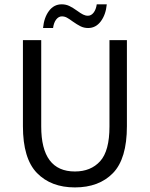

<svg xmlns="http://www.w3.org/2000/svg" viewBox="-20 -838 680 871"><path d="M167 -655.8V-264.2Q167 -60.1 319.8 -60.1Q392.1 -60.1 434.3 -106.7Q476.6 -153.3 476.6 -264.2V-655.8H555.7V-265.6Q555.7 -117.7 492.4 -52.7Q429.2 12.2 319.8 12.2Q211.4 12.2 147.7 -53.2Q84 -118.7 84 -265.6V-655.8ZM220.7 -710.9H175.3Q179.7 -758.3 202.1 -788.3Q224.6 -818.4 259.8 -818.4Q278.8 -818.4 294.7 -810.8Q310.5 -803.2 330.1 -789.1Q346.2 -777.3 356.9 -772Q367.7 -766.6 378.9 -766.6Q393.6 -766.6 404.5 -780.5Q415.5 -794.4 418.9 -818.4H464.4Q460 -771.5 437.3 -741.2Q414.6 -710.9 379.9 -710.9Q360.8 -710.9 345.2 -718.8Q329.6 -726.6 309.6 -740.7Q293.9 -752.4 283.2 -758.1Q272.5 -763.7 260.7 -763.7Q246.1 -763.7 235.1 -749.8Q224.1 -735.8 220.7 -710.9Z"/></svg>

Font: Varta
Style: Regular
Weight: 400
Designer: Joana Correia, Viktoriya Grabowska, Eben Sorkin
Foundry: Sorkin Type
Version: Version 1.002; ttfautohint (v1.3) -l 8 -r 24 -G 200 -x 12 -H